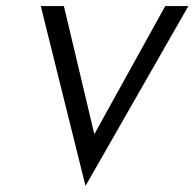

<svg xmlns="http://www.w3.org/2000/svg" viewBox="-20 -600 639 631"><path d="M114 -580 261 11 599 -580H523L290 -159L190 -580Z"/></svg>

Font: Charger Pro
Style: NarObl
Weight: 400
Designer: Jasper
Foundry: Cannot Into Space Fonts
Version: Version 1.09